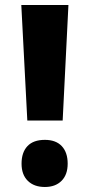

<svg xmlns="http://www.w3.org/2000/svg" viewBox="-20 -734 368 766"><path d="M230 -253H89L65 -714H253ZM66 -81Q66 -126 89.5 -151Q113 -176 159 -176Q203 -176 226.5 -151Q250 -126 250 -81Q250 -37 225.5 -12.5Q201 12 159 12Q116 12 91 -12.5Q66 -37 66 -81Z"/></svg>

Font: Noto Sans Sinhala UI ExtraCondensed Black
Style: Regular
Weight: 900
Width: 2
Designer: Jelle Bosma - Monotype Design Team
Foundry: Monotype Imaging Inc.
Version: Version 2.006; ttfautohint (v1.8.4.7-5d5b)